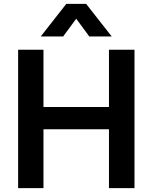

<svg xmlns="http://www.w3.org/2000/svg" viewBox="-20 -965 782 985"><path d="M73 0V-710H203V-416H539V-710H670V0H539V-302H203V0ZM553 -778H438L371 -869L304 -778H189L320 -945H422Z"/></svg>

Font: Livvic SemiBold
Style: Regular
Weight: 600
Designer: Jacques Le Bailly, Baron von Fonthausen
Version: Version 1.001; ttfautohint (v1.8.2)